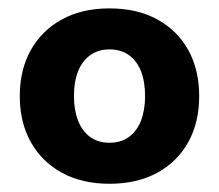

<svg xmlns="http://www.w3.org/2000/svg" viewBox="-20 -762 530 464"><path d="M244.6 -317.9Q178.2 -317.9 129.6 -344.5Q81.1 -371.1 54.4 -418.7Q27.8 -466.3 27.8 -529.8Q27.8 -593.3 54.4 -640.9Q81.1 -688.5 129.6 -715.1Q178.2 -741.7 244.6 -741.7Q311.5 -741.7 360.1 -715.1Q408.7 -688.5 435.1 -640.9Q461.4 -593.3 461.4 -529.8Q461.4 -466.3 435.1 -418.7Q408.7 -371.1 360.1 -344.5Q311.5 -317.9 244.6 -317.9ZM244.6 -417Q272.5 -417 291.7 -431.2Q311 -445.3 320.8 -470.7Q330.6 -496.1 330.6 -529.8Q330.6 -564.5 320.8 -589.6Q311 -614.7 291.7 -628.7Q272.5 -642.6 244.6 -642.6Q217.3 -642.6 198 -628.7Q178.7 -614.7 168.7 -589.6Q158.7 -564.5 158.7 -529.8Q158.7 -496.1 168.7 -470.5Q178.7 -444.8 198 -430.9Q217.3 -417 244.6 -417Z"/></svg>

Font: Inter 17pt ExtraBold
Style: Regular
Weight: 800
Version: Version 4.001;git-66647c0bb